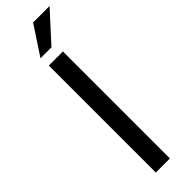

<svg xmlns="http://www.w3.org/2000/svg" viewBox="-306 -904 902 902"><g transform="rotate(-45 145.0 -453.0)"><path d="M183.1 0H89.4V-710.9H183.1ZM180.2 -906.2H289.6L158.7 -762.7H85.9Z"/></g></svg>

Font: RobotoDraft
Style: Regular
Weight: 400
Version: Version 2.001101; 2014